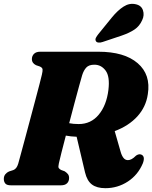

<svg xmlns="http://www.w3.org/2000/svg" viewBox="-21 -971 798 1006"><path d="M727.5 -115.5Q702 -54.5 648.8 -19.8Q595.5 15 531 15Q486.5 15 460.8 -4.2Q435 -23.5 424.5 -68L380.5 -254.5Q350 -255.5 324 -260.5Q311 -211 301 -171.5Q291 -132 287.5 -115.5Q283 -96 286.8 -90.5Q290.5 -85 299 -80.5L318 -73.5Q328.5 -66.5 334.8 -58.8Q341 -51 341 -38.5Q341 -21 330.2 -10.5Q319.5 0 298 0H36.5Q14.5 0 6.8 -9.5Q-1 -19 -1 -33.5Q-1 -48.5 7.2 -58.2Q15.5 -68 26 -72.5L49 -80Q66.5 -86.5 74.5 -113.5Q78.5 -127.5 88 -163Q97.5 -198.5 110.5 -246.2Q123.5 -294 137.2 -346Q151 -398 163.8 -445.8Q176.5 -493.5 185.8 -529.2Q195 -565 198.5 -580Q203 -599 202 -607.8Q201 -616.5 188 -622.5L167.5 -629.5Q146 -640.5 146 -660.5Q146 -678 157.2 -689Q168.5 -700 189.5 -700H494.5Q630.5 -700 700.2 -640Q770 -580 753.5 -477.5Q744 -411 698.8 -361.2Q653.5 -311.5 580 -284L611 -176Q616.5 -156 625.8 -144Q635 -132 649.5 -132Q668.5 -132 690.5 -154.5Q695.5 -159 703.2 -161.5Q711 -164 718 -161.5Q741.5 -153 727.5 -115.5ZM409.5 -577Q405 -562 394.2 -522.8Q383.5 -483.5 369.5 -431.5Q355.5 -379.5 341.5 -325.5Q363 -321 391.5 -321Q455.5 -321 496.2 -370Q537 -419 547 -499.5Q555.5 -570 532.5 -601Q509.5 -632 473.5 -632Q445 -632 431.2 -617.2Q417.5 -602.5 409.5 -577ZM566 -880.5Q596 -917 626.5 -936.5Q657 -956 689 -949Q719.5 -943 728 -917.2Q736.5 -891.5 724 -865.5Q710.5 -834.5 684 -816.5Q657.5 -798.5 616.5 -784.5L516.5 -751Q505.5 -747 495 -748Q484.5 -749 481 -756.5Q477 -764.5 481.8 -773.5Q486.5 -782.5 494.5 -792.5Z"/></svg>

Font: Fraunces 72pt S050 Black
Style: Italic
Weight: 900
Italic angle: -16°
Version: Version 1.000; ttfautohint (v1.8.3)